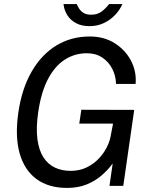

<svg xmlns="http://www.w3.org/2000/svg" viewBox="-20 -912 747 942"><path d="M308.8 10Q218.1 10 158.9 -33.6Q99.7 -77.3 76.3 -159.9Q53 -242.5 70 -359.7Q87.1 -477.4 135.4 -561Q183.8 -644.6 256.5 -688.8Q329.3 -733 420.4 -733Q490.3 -733 542.6 -700.1Q595 -667.2 622.8 -614Q650.5 -560.8 645.3 -500.2H549.3Q548.3 -540.2 530.7 -574.5Q513.2 -608.8 481.5 -629.8Q449.8 -650.8 406.3 -650.8Q347.7 -650.8 298.9 -620Q250.1 -589.3 216.1 -525.3Q182 -461.4 167.4 -361.7Q156.4 -284.4 163.5 -229.5Q170.6 -174.7 193 -140.2Q215.3 -105.8 249.6 -89.7Q283.8 -73.7 326.5 -73.7Q368.7 -73.7 402.7 -89.5Q436.7 -105.4 461.5 -130.7Q486.4 -156 501.8 -185.3Q517.2 -214.5 522.4 -241.4L534.6 -305.5H368.9L379 -373.5L638.5 -372.8L584.8 0H517.1L532.9 -110.2Q510.3 -78.9 478.7 -51.5Q447.2 -24.1 405.1 -7Q363.1 10 308.8 10ZM418.9 -783.7Q380.8 -783.7 353.5 -798.1Q326.2 -812.5 310.6 -837Q294.9 -861.4 291.5 -891.9H356.5Q360.9 -881.5 368.6 -869.3Q376.3 -857.1 390.2 -848.5Q404.2 -839.8 427.3 -839.8Q459.3 -839.8 480.6 -856.9Q501.8 -874 514.9 -891.9H580.5Q568.3 -863.9 545.2 -839.2Q522.1 -814.5 490.1 -799.1Q458 -783.7 418.9 -783.7Z"/></svg>

Font: Public Sans Thin
Style: Italic
Weight: 100
Italic angle: -8°
Designer: The Public Sans project authors (U.S. Web Design System). Libre Franklin designed by Pablo Impallari and Rodrigo Fuenzal
Version: Version 2.000